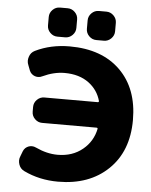

<svg xmlns="http://www.w3.org/2000/svg" viewBox="-62 -1026 839 1066"><g transform="rotate(5 357.0 -493.0)"><path d="M185.5 -328.1Q162.1 -328.1 145 -345.2Q127.9 -362.3 127.9 -385.7V-412.1Q127.9 -435.5 145 -452.6Q162.1 -469.7 185.5 -469.7H484.4Q486.3 -469.7 488.3 -472.2Q490.2 -474.6 489.3 -476.6Q472.7 -537.1 421.9 -575.2Q368.2 -615.2 286.1 -615.2Q226.6 -615.2 164.1 -585.9Q153.3 -580.1 140.6 -580.1Q131.8 -580.1 123 -583Q101.6 -590.8 92.8 -611.3L82 -639.6Q76.2 -652.3 76.2 -665Q76.2 -675.8 80.1 -687.5Q87.9 -711.9 110.4 -722.7Q196.3 -764.6 301.8 -764.6Q481.4 -764.6 584 -663.6Q686.5 -562.5 686.5 -387.7Q686.5 -213.9 581.1 -112.3Q475.6 -10.7 301.8 -10.7Q197.3 -10.7 110.4 -52.7Q87.9 -63.5 80.1 -86.9Q76.2 -98.6 76.2 -109.4Q76.2 -122.1 82 -134.8L92.8 -163.1Q101.6 -183.6 123 -191.4Q131.8 -194.3 140.6 -194.3Q152.3 -194.3 164.1 -188.5Q226.6 -159.2 286.1 -159.2Q369.1 -159.2 425.8 -206.1Q480.5 -251 495.1 -321.3Q496.1 -328.1 488.3 -328.1ZM228.5 -812.5Q205.1 -812.5 188 -829.6Q170.9 -846.7 170.9 -870.1V-917Q170.9 -940.4 188 -957.5Q205.1 -974.6 228.5 -974.6H271.5Q294.9 -974.6 312 -957.5Q329.1 -940.4 329.1 -917V-870.1Q329.1 -846.7 312 -829.6Q294.9 -812.5 271.5 -812.5ZM445.3 -812.5Q421.9 -812.5 404.8 -829.6Q387.7 -846.7 387.7 -870.1V-917Q387.7 -940.4 404.8 -957.5Q421.9 -974.6 445.3 -974.6H487.3Q510.7 -974.6 527.8 -957.5Q544.9 -940.4 544.9 -917V-870.1Q544.9 -846.7 527.8 -829.6Q510.7 -812.5 487.3 -812.5Z"/></g></svg>

Font: Gen Jyuu Gothic Heavy
Style: Bold
Weight: 900
Designer: [Source Han Sans]
Ryoko NISHIZUKA  (kana & ideographs); Paul D. Hunt (Latin, Greek & Cyrillic); Wenlong ZHANG  (bopomofo
Version: Version 1.002.20150607